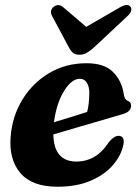

<svg xmlns="http://www.w3.org/2000/svg" viewBox="-20 -715 537 747"><path d="M460.5 -154Q452 -110.5 419.5 -72.8Q387 -35 332.5 -11.8Q278 11.5 203.5 11.5Q105 11.5 59.5 -41.5Q14 -94.5 21.5 -183.5Q27.5 -262.5 67 -327.2Q106.5 -392 171 -430.5Q235.5 -469 316.5 -469Q386.5 -469 420.5 -434.2Q454.5 -399.5 461.5 -348Q465 -327 476.5 -323Q490 -318.5 490 -304.5Q490.5 -294 482.8 -284.8Q475 -275.5 454 -270Q426.5 -262 379.8 -248.2Q333 -234.5 281.2 -219.5Q229.5 -204.5 187.5 -192Q189.5 -86.5 277.5 -86.5Q355 -86.5 403.5 -162Q425.5 -188 443 -186.5Q465.5 -184.5 460.5 -154ZM290.5 -408.5Q259 -408.5 229.5 -361.5Q200 -314.5 190 -239.5Q223 -249.5 258 -260.2Q293 -271 319 -279.5Q327 -309 327.5 -352Q327.5 -378 318 -393.2Q308.5 -408.5 290.5 -408.5ZM349 -533.5Q332.5 -518.5 319 -510.2Q305.5 -502 289 -502Q272.5 -502 263.2 -510.2Q254 -518.5 246.5 -533.5L182.5 -653Q176.5 -664 179 -673.5Q181.5 -683 188.5 -688.5Q208.5 -703 227 -686L315.5 -610.5L446 -686Q475.5 -703.5 488 -688.5Q492.5 -683 490.2 -673Q488 -663 475.5 -652Z"/></svg>

Font: Fraunces 72pt S050
Style: Bold Italic
Weight: 700
Italic angle: -16°
Version: Version 1.000; ttfautohint (v1.8.3)